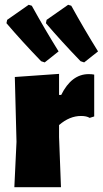

<svg xmlns="http://www.w3.org/2000/svg" viewBox="-20 -783 430 803"><path d="M225 -568 167 -522 152 -527Q69 -613 7 -686L10 -700L100 -763L113 -759Q166 -663 225 -568ZM390 -568 332 -522 317 -527Q234 -613 172 -686L175 -700L265 -763L278 -759Q331 -663 390 -568ZM227 -474V-386H236Q279 -473 351 -473Q364 -473 374 -471V-296L355 -290Q342 -298 319 -298Q271 -298 227 -260V-210L235 0H40L49 -190L42 -461Z"/></svg>

Font: Alegreya Sans SC Black
Style: Regular
Weight: 900
Designer: Juan Pablo del Peral
Foundry: Huerta Tipografica
Version: Version 2.007